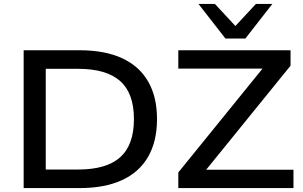

<svg xmlns="http://www.w3.org/2000/svg" viewBox="-20 -962 1552 982"><path d="M101 0V-705H387Q516 -705 604 -664.5Q692 -624 737.5 -545.5Q783 -467 783 -353Q783 -239 737.5 -160Q692 -81 603.5 -40.5Q515 0 387 0ZM214 -95H380Q525 -95 595 -158Q665 -221 665 -353Q665 -485 594.5 -547.5Q524 -610 380 -610H214ZM892 0V-80L1355 -651L1360 -611H892V-705H1466V-626L1003 -55L998 -94H1481V0ZM1133 -765 995 -942H1079L1184 -829L1289 -942H1373L1235 -765Z"/></svg>

Font: Nunito Sans 10pt SemiExpanded SemiBold
Style: Regular
Weight: 600
Width: 6
Designer: Vernon Adams
Foundry: Vernon Adams
Version: Version 3.101;gftools[0.9.27]